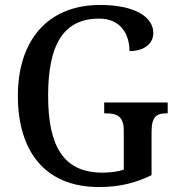

<svg xmlns="http://www.w3.org/2000/svg" viewBox="-20 -744 719 774"><path d="M379 10C460 10 526 -6 591 -38V-214C591 -276 614 -287 650 -287H656V-331H400V-287H408C450 -287 479 -276 479 -218V-60C455 -52 424 -48 393 -48C233 -48 174 -159 174 -358C174 -560 233 -669 380 -669C468 -669 502 -604 502 -538C560 -538 598 -567 598 -611C598 -675 525 -724 384 -724C166 -724 52 -574 52 -358C52 -137 159 10 379 10Z"/></svg>

Font: Noto Serif Hebrew SemiCondensed Medium
Style: Regular
Weight: 500
Width: 4
Designer: Monotype Design Team
Foundry: Monotype Imaging Inc.
Version: Version 2.004